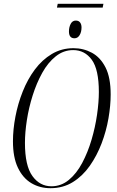

<svg xmlns="http://www.w3.org/2000/svg" viewBox="-20 -977 612 1008"><path d="M279 -937 283 -957H523L519 -937ZM371 -776Q342 -776 342 -812Q342 -834 351 -851.5Q360 -869 378 -869Q393 -869 400.5 -859Q408 -849 408 -833Q408 -809 398 -792.5Q388 -776 371 -776ZM245 11Q189 11 144.5 -15.5Q100 -42 74 -96.5Q48 -151 48 -235Q48 -297 61 -365Q74 -433 99.5 -497Q125 -561 163 -612Q201 -663 252 -693.5Q303 -724 366 -724Q418 -724 462.5 -700Q507 -676 534 -623Q561 -570 561 -481Q561 -423 549.5 -356Q538 -289 513.5 -224.5Q489 -160 451.5 -106.5Q414 -53 362.5 -21Q311 11 245 11ZM250 1Q301 1 341.5 -32.5Q382 -66 411.5 -121.5Q441 -177 460.5 -243Q480 -309 489.5 -375Q499 -441 499 -494Q499 -612 462 -663Q425 -714 364 -714Q314 -714 273 -681.5Q232 -649 202 -595Q172 -541 151.5 -476Q131 -411 121 -346Q111 -281 111 -227Q111 -107 150 -53Q189 1 250 1Z"/></svg>

Font: Noto Serif Display ExtraCondensed Light
Style: Italic
Weight: 300
Width: 2
Italic angle: -12°
Designer: Monotype Design Team
Foundry: Monotype Imaging Inc.
Version: Version 2.009